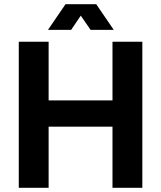

<svg xmlns="http://www.w3.org/2000/svg" viewBox="-20 -900 772 920"><path d="M70 0V-700H213V-419H519V-700H662V0H519V-293H213V0ZM210 -757 294 -880H441L525 -757H414L367 -825L321 -757Z"/></svg>

Font: MuseoModerno Thin SemiBold
Style: Regular
Weight: 600
Version: Version 1.003